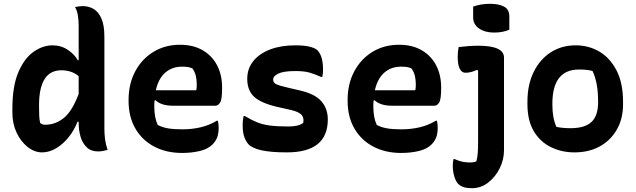

<svg xmlns="http://www.w3.org/2000/svg" viewBox="-20 -788 3340 1008"><path d="M256 -550Q301 -550 336.5 -526Q372 -502 388 -472H393V-653Q393 -680 389 -706Q385 -732 374 -751Q385 -753 395 -754.5Q405 -756 415 -756Q445 -756 470.5 -741.5Q496 -727 512 -692Q528 -657 528 -595V-115Q528 -84 531.5 -57Q535 -30 545 -1Q532 2 520.5 4.5Q509 7 495 7Q458 7 435.5 -14.5Q413 -36 403 -70Q393 -104 393 -142V-149H387Q370 -105 341 -68.5Q312 -32 275.5 -10Q239 12 201 12Q161 12 125 -16.5Q89 -45 67 -92Q45 -139 45 -196V-217Q45 -335 76 -408Q107 -481 155.5 -515.5Q204 -550 256 -550ZM191 -142Q203 -133 216 -133Q272 -133 316 -169.5Q360 -206 393 -295V-388Q357 -419 302 -419Q243 -419 214 -372.5Q185 -326 185 -237V-226Q185 -197 186 -178Q187 -159 191 -142Z M925 -553Q994 -553 1043.5 -524.5Q1093 -496 1119.5 -445.5Q1146 -395 1146 -329V-324Q1146 -266 1135.5 -249.5Q1125 -233 1111 -233H887Q827 -233 796 -262L791 -259Q790 -247 790 -234V-229Q790 -171 808 -132Q833 -119 863 -114Q893 -109 937 -109Q987 -109 1032.5 -119.5Q1078 -130 1118 -154H1124Q1126 -145 1127 -136Q1128 -127 1128 -118Q1128 -87 1120 -66.5Q1112 -46 1095 -29Q1071 -5 1028 5Q985 15 936 15Q853 15 789.5 -18.5Q726 -52 690.5 -113.5Q655 -175 655 -258V-263Q655 -348 690 -413.5Q725 -479 786 -516Q847 -553 925 -553ZM935 -438Q884 -438 848 -407Q812 -376 798 -314H1010Q1012 -321 1012.5 -329.5Q1013 -338 1013 -345Q1013 -369 1008 -390Q1003 -411 990 -429Q978 -434 967 -436Q956 -438 935 -438Z M1495 -124Q1521 -124 1540 -128.5Q1559 -133 1572 -143Q1577 -168 1564 -184Q1551 -200 1510 -210L1435 -227Q1349 -247 1313.5 -280.5Q1278 -314 1278 -374Q1278 -428 1310 -467.5Q1342 -507 1398.5 -528.5Q1455 -550 1530 -550Q1577 -550 1605.5 -543Q1634 -536 1647 -524Q1661 -509 1668.5 -484Q1676 -459 1676 -420Q1676 -411 1675 -402Q1674 -393 1672 -384H1666Q1635 -398 1606.5 -406.5Q1578 -415 1531 -415Q1470 -415 1442 -402Q1414 -389 1414 -370Q1414 -354 1430 -346Q1446 -338 1499 -326L1555 -313Q1634 -295 1667.5 -256Q1701 -217 1701 -161Q1701 12 1486 12Q1404 12 1355 1.5Q1306 -9 1285 -30Q1272 -44 1263 -67.5Q1254 -91 1254 -131Q1254 -147 1255.5 -158Q1257 -169 1259 -179H1265Q1300 -158 1329.5 -146Q1359 -134 1397 -129Q1435 -124 1495 -124Z M2075 -553Q2144 -553 2193.5 -524.5Q2243 -496 2269.5 -445.5Q2296 -395 2296 -329V-324Q2296 -266 2285.5 -249.5Q2275 -233 2261 -233H2037Q1977 -233 1946 -262L1941 -259Q1940 -247 1940 -234V-229Q1940 -171 1958 -132Q1983 -119 2013 -114Q2043 -109 2087 -109Q2137 -109 2182.5 -119.5Q2228 -130 2268 -154H2274Q2276 -145 2277 -136Q2278 -127 2278 -118Q2278 -87 2270 -66.5Q2262 -46 2245 -29Q2221 -5 2178 5Q2135 15 2086 15Q2003 15 1939.5 -18.5Q1876 -52 1840.5 -113.5Q1805 -175 1805 -258V-263Q1805 -348 1840 -413.5Q1875 -479 1936 -516Q1997 -553 2075 -553ZM2085 -438Q2034 -438 1998 -407Q1962 -376 1948 -314H2160Q2162 -321 2162.5 -329.5Q2163 -338 2163 -345Q2163 -369 2158 -390Q2153 -411 2140 -429Q2128 -434 2117 -436Q2106 -438 2085 -438Z M2490 -548Q2626 -548 2626 -486V1Q2626 50 2603.5 95.5Q2581 141 2543 170.5Q2505 200 2457 200Q2433 200 2416 195Q2399 190 2385 177Q2372 163 2364.5 136.5Q2357 110 2357 83Q2357 62 2361 47H2366Q2389 57 2407 61Q2425 65 2448 65Q2468 65 2481 59Q2487 37 2488.5 11.5Q2490 -14 2490 -45V-418L2484 -421Q2451 -406 2424 -406Q2404 -406 2393.5 -427.5Q2383 -449 2383 -489Q2383 -519 2388 -541Q2413 -544 2440.5 -546Q2468 -548 2490 -548ZM2464 -753Q2502 -768 2554 -768Q2598 -768 2626 -753.5Q2654 -739 2654 -701V-632Q2620 -617 2574 -617Q2526 -617 2495 -638.5Q2464 -660 2464 -697Z M3003 -550Q3070 -550 3126 -517.5Q3182 -485 3216.5 -419Q3251 -353 3251 -253V-240Q3251 -165 3218.5 -108Q3186 -51 3129 -19.5Q3072 12 2996 12Q2929 12 2872.5 -15.5Q2816 -43 2782.5 -99Q2749 -155 2749 -241V-254Q2749 -343 2781.5 -409.5Q2814 -476 2871 -513Q2928 -550 3003 -550ZM3020 -423Q2880 -423 2880 -244V-237Q2880 -169 2901 -122Q2932 -115 2976 -115Q3050 -115 3085 -147.5Q3120 -180 3120 -250V-257Q3120 -354 3091 -415Q3067 -423 3020 -423Z"/></svg>

Font: Recursive Sn Csl St
Style: Bold
Weight: 700
Version: Version 1.079;hotconv 1.0.112;makeotfexe 2.5.65598; ttfautoh